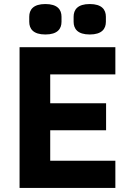

<svg xmlns="http://www.w3.org/2000/svg" viewBox="-20 -932 647 952"><path d="M205 -761C265 -761 285 -789 285 -824V-849C285 -884 265 -912 205 -912C145 -912 125 -884 125 -849V-824C125 -789 145 -761 205 -761ZM425 -761C485 -761 505 -789 505 -824V-849C505 -884 485 -912 425 -912C365 -912 345 -884 345 -849V-824C345 -789 365 -761 425 -761ZM77 0H552V-135H229V-286H506V-420H229V-563H552V-698H77Z"/></svg>

Font: Braiins Sans
Style: Bold
Weight: 700
Designer: Mike Abbink, Paul van der Laan, Pieter van Rosmalen, Jiri Chlebus, Lubos Buracinsky
Foundry: Bold Monday, Sudetype
Version: Version 1.000;hotconv 1.0.109;makeotfexe 2.5.65596